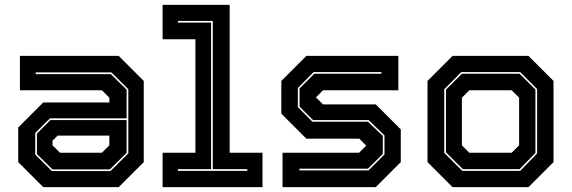

<svg xmlns="http://www.w3.org/2000/svg" viewBox="-20 -770 2352 790"><path d="M158 0 55 -103V-245.5L158 -348.5H430V-368L399.5 -398.5H62V-540H468.5L571.5 -437V-103L468.5 0ZM196 -73 132 -136V-220.5L187.5 -276H501V-141L432 -73ZM193.5 -66H434.5L508 -139V-403L438.5 -472H127V-465H436L501 -401V-283H185.5L125 -223V-134ZM227 -141.5H399.5L430 -172V-212H217L196 -191V-172Z M649 0V-141.5H784V-608.5H649V-750H925V-141.5H1060V0ZM712 -67H997.5V-74H855.5V-684H712V-677H848.5V-74H712Z M1142.5 0V-141.5H1457.5L1488 -172V-169.5L1458.5 -199.5H1240.5L1137.5 -302.5V-437L1240.5 -540H1619V-398.5H1309L1278.5 -368V-371L1309 -340.5H1526L1629 -237.5V-103L1526 0ZM1212 -69H1496.5L1562 -134.5V-213L1496.5 -276H1268L1212.5 -331.5V-406L1273 -466.5H1549.5V-473.5H1270.5L1205.5 -408V-329.5L1265.5 -269H1494L1555 -211V-136.5L1494 -76H1212Z M1842 0 1739 -103V-437L1842 -540H2154.5L2257.5 -437V-103L2154.5 0ZM1882 -67H2120.5L2190 -138.5V-403.5L2120.5 -473.5H1878L1808 -403V-141ZM1884.5 -74 1815 -143V-401L1880.5 -466.5H2118L2183 -401.5V-140.5L2118 -74ZM1911 -141.5H2085.5L2116 -172V-368L2085.5 -398.5H1911L1880.5 -368V-172Z"/></svg>

Font: Tourney ExtraBold
Style: Regular
Weight: 800
Designer: Tyler Finck
Foundry: Etcetera Type Co
Version: Version 1.015